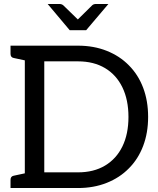

<svg xmlns="http://www.w3.org/2000/svg" viewBox="-20 -947 796 967"><path d="M33 0V-41Q33 -59 49 -62L105 -74V-643L49 -655Q33 -658 33 -676V-717H373Q452 -717 517.5 -691Q583 -665 629 -618Q676 -571 701 -505Q726 -439 726 -358Q726 -278 701 -212Q676 -146 629 -99Q583 -52 517.5 -26Q452 0 373 0ZM203 -79H373Q452 -79 509 -113Q566 -147 596.5 -209.5Q627 -272 627 -358Q627 -444 596.5 -507Q566 -570 509 -604Q452 -638 373 -638H203ZM526 -927 414 -795H331L220 -927H279Q291 -927 299 -920L372 -849L444 -920Q451 -927 464 -927Z"/></svg>

Font: Aleo
Style: Regular
Weight: 400
Designer: Alessio Laiso
Foundry: Alessio Laiso
Version: Version 2.001; ttfautohint (v1.8.4.7-5d5b);gftools[0.9.29]